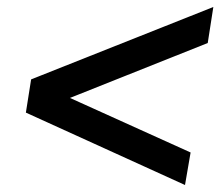

<svg xmlns="http://www.w3.org/2000/svg" viewBox="-20 -561 640 549"><path d="M509 -32 54 -239 69 -334 590 -541 574 -438 145 -267 149 -295 525 -125Z"/></svg>

Font: Nunito Sans 9pt
Style: Bold Italic
Weight: 700
Italic angle: -9°
Version: Version 3.101;gftools[0.9.27]